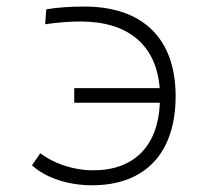

<svg xmlns="http://www.w3.org/2000/svg" viewBox="-20 -547 626 577"><path d="M256.8 9.8C418 9.8 507.8 -88.9 507.8 -257.8C507.8 -431.6 408.7 -527.3 233.4 -527.3C189.5 -527.3 151.4 -524.4 119.1 -519L115.7 -474.1C153.3 -479.5 187 -482.4 221.7 -482.4C364.7 -482.4 449.2 -412.6 460 -282.2H203.1V-238.3H460.4C455.6 -108.4 382.8 -35.2 260.7 -35.2C194.8 -35.2 137.2 -59.1 101.1 -86.4L76.2 -50.3C112.3 -16.6 177.7 9.8 256.8 9.8Z"/></svg>

Font: Cascadia Mono PL ExtraLight
Style: Regular
Weight: 200
Monospace: yes
Designer: Aaron Bell
Foundry: Saja Typeworks
Version: Version 2404.023